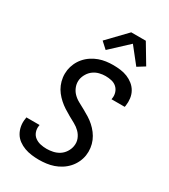

<svg xmlns="http://www.w3.org/2000/svg" viewBox="-234 -1089 1067 1209"><g transform="rotate(30 300.0 -485.0)"><path d="M250 8Q223 8 196 4.5Q169 1 144.5 -8Q120 -17 99 -32.5Q78 -48 65 -70.5Q52 -93 47.5 -120Q43 -147 48 -174L49 -184H145L144 -178Q140 -155 147.5 -133.5Q155 -112 172.5 -99Q190 -86 212 -81Q234 -76 258 -76Q280 -76 303.5 -81Q327 -86 347.5 -99Q368 -112 381.5 -133Q395 -154 399 -177Q404 -205 394.5 -229.5Q385 -254 367 -272Q349 -290 326 -302.5Q303 -315 280.5 -327.5Q258 -340 236.5 -354Q215 -368 196 -385Q177 -402 161.5 -422Q146 -442 136 -466Q126 -490 122.5 -516.5Q119 -543 123 -571Q127 -596 138 -620.5Q149 -645 167 -666Q185 -687 208.5 -702.5Q232 -718 257 -727Q282 -736 307.5 -739.5Q333 -743 359 -743Q386 -743 412.5 -739.5Q439 -736 462.5 -726.5Q486 -717 506 -701Q526 -685 538.5 -663Q551 -641 554.5 -614.5Q558 -588 554 -561L552 -551H456L457 -557Q461 -579 454.5 -600Q448 -621 432.5 -635Q417 -649 395.5 -654Q374 -659 351 -659Q330 -659 307.5 -653.5Q285 -648 266 -634.5Q247 -621 234.5 -600.5Q222 -580 218 -558Q214 -531 223 -506Q232 -481 249.5 -463Q267 -445 290 -432.5Q313 -420 336 -407.5Q359 -395 380.5 -381.5Q402 -368 421 -351Q440 -334 455.5 -313.5Q471 -293 481 -269.5Q491 -246 494.5 -219Q498 -192 494 -165Q490 -139 478 -113.5Q466 -88 447 -67Q428 -46 404 -31Q380 -16 355 -7.5Q330 1 303 4.5Q276 8 250 8ZM269 -801 223 -843 353 -978H459L542 -839L489 -806L398 -921Z"/></g></svg>

Font: Iosevka Aile Medium
Style: Italic
Weight: 500
Italic angle: -9°
Designer: Belleve Invis
Foundry: Belleve Invis
Version: Version 31.1.0; ttfautohint (v1.8.4)